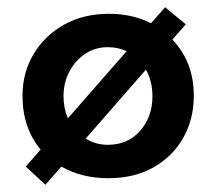

<svg xmlns="http://www.w3.org/2000/svg" viewBox="-20 -480 571 529"><path d="M42 -216Q42 -280 72.5 -331Q103 -382 156.5 -412Q210 -442 280 -442Q345 -442 396 -416L435 -460L492 -413L455 -371Q514 -309 514 -216Q514 -152 485 -100.5Q456 -49 403 -19Q350 11 279 11Q205 11 149 -21L105 29L51 -21L92 -68Q68 -96 55 -133.5Q42 -171 42 -216ZM155 -215Q155 -182 167 -154L329 -339Q305 -350 277 -350Q242 -350 214.5 -331.5Q187 -313 171 -282.5Q155 -252 155 -215ZM400 -215Q400 -256 382 -288L216 -98Q244 -81 277 -81Q332 -81 366 -119.5Q400 -158 400 -215Z"/></svg>

Font: Synthetic SemiBold
Style: Regular
Weight: 600
Designer: Santiago Orozco
Foundry: Typemade
Version: Version 2.000; ttfautohint (v1.8.4.7-5d5b)